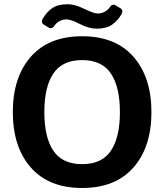

<svg xmlns="http://www.w3.org/2000/svg" viewBox="-20 -892 794 928"><path d="M191.9 -772.9Q175.3 -783.2 188 -804.2Q206.1 -834 232.9 -852.8Q259.8 -871.6 307.6 -871.6Q341.8 -871.6 387.7 -849.1Q433.6 -826.7 452.6 -826.7Q469.7 -826.7 485.6 -835Q501.5 -843.3 509.3 -855.5Q522.5 -876 538.6 -866.2L562 -852.1Q578.6 -841.8 565.9 -820.8Q547.9 -791 521 -772.2Q494.1 -753.4 446.3 -753.4Q410.2 -753.4 366.2 -775.9Q322.3 -798.3 301.3 -798.3Q284.2 -798.3 268.3 -790Q252.4 -781.7 244.6 -769.5Q231.4 -749 215.3 -758.8ZM42 -350.1Q42 -518.6 128.9 -617.7Q215.8 -716.8 377 -716.8Q538.1 -716.8 625 -617.7Q711.9 -518.6 711.9 -350.1Q711.9 -181.6 625 -82.5Q538.1 16.6 377 16.6Q215.8 16.6 128.9 -82.5Q42 -181.6 42 -350.1ZM194.3 -350.1Q194.3 -228 238 -163.3Q281.7 -98.6 377 -98.6Q472.2 -98.6 515.9 -163.3Q559.6 -228 559.6 -350.1Q559.6 -472.2 515.9 -536.9Q472.2 -601.6 377 -601.6Q281.7 -601.6 238 -536.9Q194.3 -472.2 194.3 -350.1Z"/></svg>

Font: Istok
Style: Bold
Weight: 700
Designer: Andrey V. Panov
Foundry: Andrey V. Panov
Version: Version 1.0.1